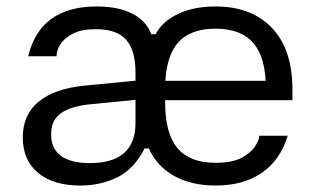

<svg xmlns="http://www.w3.org/2000/svg" viewBox="-20 -564 975 594"><path d="M228.2 10Q145 10 97.8 -29.2Q50.5 -68.5 50.5 -138.8Q50.5 -209 99 -249.1Q147.5 -289.2 239.4 -298.9L399.2 -314.3V-255L263.2 -241.8Q199.1 -235.7 168.6 -213.9Q138.2 -192.1 138.2 -149.5V-147.1Q138.2 -104.4 168.5 -81.9Q198.9 -59.4 257.7 -59.4Q399.2 -59.4 399.2 -184V-268V-280.9V-338.7Q399.2 -408.9 370 -441.3Q340.8 -473.7 277 -473.7Q232.7 -473.7 206 -460.2Q179.3 -446.6 167.1 -427.4Q155 -408.2 155 -391.2V-390H67.2Q104.2 -544 279.3 -544Q346.8 -544 390.2 -521.3Q433.5 -498.6 447.8 -458.1H461.5Q481.8 -497.6 530.7 -520.8Q579.6 -544 646.8 -544Q758.1 -544 821.4 -477.5Q884.7 -411 884.7 -287V-254H458.4V-314H849.6L802.7 -274.5V-288.8Q802.7 -384.9 764.4 -430.1Q726.1 -475.3 646.8 -475.3Q567.5 -475.3 529.2 -430.1Q490.9 -384.9 490.9 -288.8V-247.1Q490.9 -151 529.2 -105.6Q567.5 -60.3 646.8 -60.3Q698.9 -60.3 728.1 -76.2Q757.3 -92.2 769.6 -112Q781.9 -131.9 781.9 -142.8V-144H870Q847.3 -68.8 790.2 -29.4Q733.1 10 646.8 10Q572.6 10 519.2 -19.5Q465.7 -49 440.6 -104.7H427.2Q395.7 -42 344 -16Q292.3 10 228.2 10Z"/></svg>

Font: Mozilla Text ExtraLight
Style: Regular
Weight: 200
Designer: Studio DRAMA
Foundry: Studio DRAMA
Version: Version 1.000